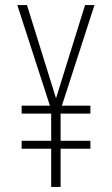

<svg xmlns="http://www.w3.org/2000/svg" viewBox="-20 -734 441 754"><path d="M200 -348 314 -714H351L223 -319H335V-288H218V-181H335V-150H218V0H181V-150H65V-181H181V-288H65V-319H176L48 -714H86Z"/></svg>

Font: Noto Sans Gurmukhi ExtraCondensed ExtraLight
Style: Regular
Weight: 200
Width: 2
Designer: Jelle Bosma - Monotype Design Team
Foundry: Monotype Imaging Inc.
Version: Version 2.004; ttfautohint (v1.8.4.7-5d5b)